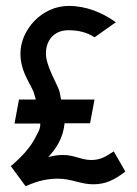

<svg xmlns="http://www.w3.org/2000/svg" viewBox="-20 -610 462 648"><path d="M16 -50 66 18 70 17C104 2 136 -7 176 -7C222 -7 251 12 295 12C339 12 368 -5 399 -28L403 -31L364 -99L359 -96C336 -81 318 -70 288 -70C254 -70 231 -87 193 -87C175 -87 159 -84 143 -80C170 -109 193 -144 198 -194H284L299 -274H186C184 -283 183 -294 180 -304C172 -328 135 -388 135 -429C135 -477 165 -508 211 -508C246 -508 274 -500 296 -486L299 -484L371 -535L365 -539C324 -567 272 -590 212 -590C119 -590 49 -507 49 -430C49 -373 75 -340 93 -301C96 -292 98 -284 101 -274H44L29 -193H116C116 -172 108 -164 101 -149C83 -112 54 -82 20 -52Z"/></svg>

Font: Charger Sport
Style: SeBdNrw
Weight: 600
Designer: Jasper
Foundry: Cannot Into Space Fonts
Version: Version 1.1